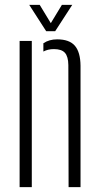

<svg xmlns="http://www.w3.org/2000/svg" viewBox="-20 -768 408 788"><path d="M60.5 0V-600H110.5V0ZM261.5 0 260.5 -501Q260 -536 246.5 -551.2Q233 -566.5 201 -566.5Q189 -566.5 178.2 -564Q167.5 -561.5 158 -556.5V-590.5Q170 -598.5 184 -602.5Q198 -606.5 214.5 -606.5Q265 -606.5 287.5 -580Q310 -553.5 310.5 -498V0ZM169.5 -640 100 -748H143L188.5 -673L234 -748H276.5L206.5 -640Z"/></svg>

Font: Big Shoulders Stencil Text ExtraLight
Style: Regular
Weight: 250
Version: Version 2.001